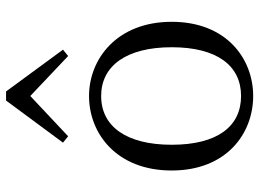

<svg xmlns="http://www.w3.org/2000/svg" viewBox="-131 -711 856 634"><g transform="rotate(-90 297.0 -394.0)"><path d="M297 -722 429 -597 450 -614 312 -802H282L143 -614L164 -597ZM297 -26C196 -26 136 -105 136 -255C136 -404 196 -488 297 -488C397 -488 458 -404 458 -255C458 -105 397 -26 297 -26ZM297 -528C173 -528 51 -437 51 -255C51 -74 173 14 297 14C420 14 542 -74 542 -255C542 -437 418 -528 297 -528Z"/></g></svg>

Font: Noto Serif CJK JP
Style: Regular
Weight: 400
Designer: Ryoko NISHIZUKA 西塚涼子 (kana & ideographs); Frank Grießhammer (Latin, Greek & Cyrillic); Wenlong ZHANG 张文龙 (bopomofo); San
Foundry: Adobe Systems Incorporated
Version: Version 1.000;PS 1;hotconv 16.6.53;makeotf.lib2.5.65590